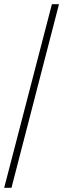

<svg xmlns="http://www.w3.org/2000/svg" viewBox="-20 -780 303 921"><path d="M0 121H35L263 -760H229Z"/></svg>

Font: Noto Serif Thai SemiCondensed ExtraLight
Style: Regular
Weight: 200
Width: 4
Designer: Monotype Design Team
Foundry: Monotype Imaging Inc.
Version: Version 2.002